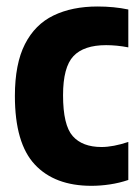

<svg xmlns="http://www.w3.org/2000/svg" viewBox="-20 -576 441 606"><path d="M268.5 10.5Q152.5 10.5 89.8 -56.8Q27 -124 27 -273Q27 -374.5 58.8 -436.8Q90.5 -499 149 -527.2Q207.5 -555.5 288 -555.5Q340 -555.5 385 -546V-426.5Q367 -430 348.8 -431.8Q330.5 -433.5 315 -433.5Q244.5 -433.5 211.8 -398.8Q179 -364 179 -275.5Q179 -181 209.5 -146.5Q240 -112 300.5 -112Q337 -112 385 -128V-8Q357 1.5 327 6Q297 10.5 268.5 10.5Z"/></svg>

Font: Encode Sans Cnd
Style: Bold
Weight: 700
Width: 3
Designer: Multiple Designers
Foundry: Impallari Type
Version: Version 3.002; ttfautohint (v1.8.3) -l 8 -r 50 -G 200 -x 14 